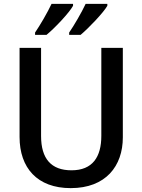

<svg xmlns="http://www.w3.org/2000/svg" viewBox="-20 -961 735 991"><path d="M357 -941H246C225 -896 187 -831 161 -793V-781H220C264 -817 338 -896 357 -931ZM534 -941H422C401 -896 363 -831 337 -793V-781H396C439 -817 514 -896 534 -931ZM614 -714H503V-260C503 -151 458 -82 349 -82C244 -82 192 -142 192 -259V-714H81V-254C81 -95 172 10 345 10C526 10 614 -104 614 -252Z"/></svg>

Font: Noto Sans Thai Medium
Style: Regular
Weight: 500
Designer: Monotype Design Team
Foundry: Monotype Imaging Inc.
Version: Version 1.901